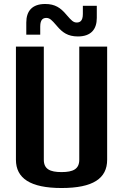

<svg xmlns="http://www.w3.org/2000/svg" viewBox="-20 -934 618 964"><path d="M289 10C447 10 518 -38 518 -132V-700H378V-132C378 -85 347 -70 289 -70C231 -70 200 -85 200 -132V-700H60V-132C60 -39 132 10 289 10ZM112 -821V-760H182V-801C182 -838 198 -844 213 -844C230 -844 241 -832 261 -809L268 -801C293 -772 320 -751 371 -751C437 -751 466 -787 466 -844V-905H396V-864C396 -827 380 -821 365 -821C348 -821 338 -832 317 -856L310 -864C284 -894 257 -914 207 -914C141 -914 112 -878 112 -821Z"/></svg>

Font: Tanklager Original
Style: Regular
Weight: 400
Designer: Ariel Martín Pérez
Foundry: Tunera Type Foundry
Version: Version 1.000;Glyphs 3.3 (3310)